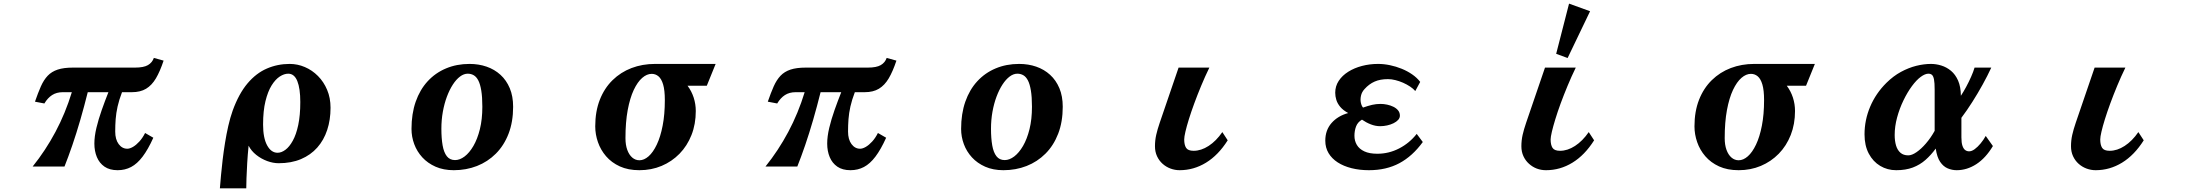

<svg xmlns="http://www.w3.org/2000/svg" viewBox="-20 -909 12040 1048"><path d="M873 -578.1Q853.5 -519.5 831.1 -481.4Q808.6 -443.4 777.3 -424.6Q746.1 -405.8 700.2 -405.8H646Q629.9 -363.8 621.8 -327.6Q613.8 -291.5 611.3 -258.3Q608.9 -225.1 608.9 -190.9Q608.9 -147.9 627.7 -122.6Q646.5 -97.2 674.8 -97.2Q688.5 -97.2 705.8 -107.2Q723.1 -117.2 740.7 -136.5Q758.3 -155.8 772 -183.1L816.9 -157.2Q788.1 -93.3 758.5 -54.2Q729 -15.1 695.8 2.4Q662.6 20 622.1 20Q578.6 20 550.5 0.7Q522.5 -18.6 508.8 -51.5Q495.1 -84.5 495.1 -125Q495.1 -164.1 506.3 -211.2Q517.6 -258.3 535.2 -308.1Q552.7 -357.9 571.8 -405.8H459Q439.9 -329.1 418.5 -255.1Q397 -181.2 374.8 -116.2Q352.5 -51.3 332 0H158.2Q228.5 -87.4 282.7 -189Q336.9 -290.5 372.1 -405.8H323.2Q288.6 -405.8 264.4 -390.1Q240.2 -374.5 222.2 -344.2L170.9 -354Q187.5 -402.3 203.1 -437.5Q218.8 -472.7 240.2 -495.4Q261.7 -518.1 294.7 -529.1Q327.6 -540 377.9 -540H716.8Q764.2 -540 787.6 -553.7Q811 -567.4 819.8 -592.8Z M1561 -560.1Q1604 -560.1 1644 -543Q1684.1 -525.9 1715.6 -494.1Q1747.1 -462.4 1765.6 -418.5Q1784.2 -374.5 1784.2 -320.8Q1784.2 -254.9 1765.9 -199.5Q1747.6 -144 1711.7 -103.5Q1675.8 -63 1622.8 -40.5Q1569.8 -18.1 1501 -18.1Q1470.7 -18.1 1438.2 -30Q1405.8 -42 1378.7 -63.5Q1351.6 -85 1336.9 -113.8Q1332 -64.5 1329.3 -18.3Q1326.7 27.8 1325.4 64Q1324.2 100.1 1324.2 119.1H1180.2Q1182.6 88.4 1186.3 48.1Q1189.9 7.8 1195.3 -37.4Q1200.7 -82.5 1208.3 -129.6Q1215.8 -176.8 1226.1 -221.7Q1236.3 -266.6 1250 -305.2Q1283.7 -397.9 1331.1 -453.9Q1378.4 -509.8 1436.8 -534.9Q1495.1 -560.1 1561 -560.1ZM1553.2 -506.8Q1531.2 -506.8 1507.3 -491.5Q1483.4 -476.1 1462.6 -442.9Q1441.9 -409.7 1429 -356.9Q1416 -304.2 1416 -229Q1416 -156.2 1438 -115.7Q1460 -75.2 1495.1 -75.2Q1516.1 -75.2 1537.8 -91.3Q1559.6 -107.4 1578.1 -140.9Q1596.7 -174.3 1607.9 -226.8Q1619.1 -279.3 1619.1 -352.1Q1619.1 -426.3 1602.8 -466.6Q1586.4 -506.8 1553.2 -506.8Z M2543 -560.1Q2592.8 -560.1 2636 -545.2Q2679.2 -530.3 2711.7 -500.7Q2744.1 -471.2 2762.5 -427.5Q2780.8 -383.8 2780.8 -326.2Q2780.8 -243.7 2755.9 -179.2Q2731 -114.7 2686.5 -70.3Q2642.1 -25.9 2583.3 -2.9Q2524.4 20 2457 20Q2400.9 20 2357.7 1Q2314.5 -18.1 2285.2 -50Q2255.9 -82 2241 -122.3Q2226.1 -162.6 2226.1 -205.1Q2226.1 -288.1 2249 -353.8Q2272 -419.4 2314.2 -465.3Q2356.4 -511.2 2414.6 -535.6Q2472.7 -560.1 2543 -560.1ZM2533.2 -506.8Q2511.7 -506.8 2491 -491.2Q2470.2 -475.6 2451.9 -447.5Q2433.6 -419.4 2419.4 -381.6Q2405.3 -343.8 2397.2 -299.1Q2389.2 -254.4 2389.2 -206.1Q2389.2 -153.8 2396 -115.2Q2402.8 -76.7 2419.2 -55.9Q2435.5 -35.2 2463.9 -35.2Q2489.7 -35.2 2515.9 -54.9Q2542 -74.7 2564 -112.3Q2585.9 -149.9 2599.4 -203.9Q2612.8 -257.8 2612.8 -326.2Q2612.8 -379.9 2606.9 -415Q2601.1 -450.2 2590.6 -470.2Q2580.1 -490.2 2565.4 -498.5Q2550.8 -506.8 2533.2 -506.8Z M3555.2 -560.1H3886.2L3837.9 -440.9H3732.9Q3754.9 -411.6 3766.4 -376.2Q3777.8 -340.8 3777.8 -303.2Q3777.8 -231.4 3754.4 -172.1Q3731 -112.8 3689 -69.8Q3647 -26.9 3591.1 -3.4Q3535.2 20 3470.2 20Q3408.7 20 3363.3 -0.7Q3317.9 -21.5 3288.1 -56.2Q3258.3 -90.8 3243.7 -133.3Q3229 -175.8 3229 -219.2Q3229 -300.8 3253.9 -364.3Q3278.8 -427.7 3323.5 -471.4Q3368.2 -515.1 3427.2 -537.6Q3486.3 -560.1 3555.2 -560.1ZM3537.1 -505.9Q3510.7 -505.9 3485.4 -483.9Q3460 -461.9 3439.2 -418Q3418.5 -374 3406.2 -308.1Q3394 -242.2 3394 -154.8Q3394 -118.2 3403.8 -91.1Q3413.6 -64 3430.9 -49.1Q3448.2 -34.2 3470.2 -34.2Q3495.6 -34.2 3520.3 -55.9Q3544.9 -77.6 3564.9 -119.6Q3585 -161.6 3596.9 -222.9Q3608.9 -284.2 3608.9 -362.8Q3608.9 -416.5 3599.6 -447.8Q3590.3 -479 3574.2 -492.4Q3558.1 -505.9 3537.1 -505.9Z M4873 -578.1Q4853.5 -519.5 4831.1 -481.4Q4808.6 -443.4 4777.3 -424.6Q4746.1 -405.8 4700.2 -405.8H4646Q4629.9 -363.8 4621.8 -327.6Q4613.8 -291.5 4611.3 -258.3Q4608.9 -225.1 4608.9 -190.9Q4608.9 -147.9 4627.7 -122.6Q4646.5 -97.2 4674.8 -97.2Q4688.5 -97.2 4705.8 -107.2Q4723.1 -117.2 4740.7 -136.5Q4758.3 -155.8 4772 -183.1L4816.9 -157.2Q4788.1 -93.3 4758.5 -54.2Q4729 -15.1 4695.8 2.4Q4662.6 20 4622.1 20Q4578.6 20 4550.5 0.7Q4522.5 -18.6 4508.8 -51.5Q4495.1 -84.5 4495.1 -125Q4495.1 -164.1 4506.3 -211.2Q4517.6 -258.3 4535.2 -308.1Q4552.7 -357.9 4571.8 -405.8H4459Q4439.9 -329.1 4418.5 -255.1Q4397 -181.2 4374.8 -116.2Q4352.5 -51.3 4332 0H4158.2Q4228.5 -87.4 4282.7 -189Q4336.9 -290.5 4372.1 -405.8H4323.2Q4288.6 -405.8 4264.4 -390.1Q4240.2 -374.5 4222.2 -344.2L4170.9 -354Q4187.5 -402.3 4203.1 -437.5Q4218.8 -472.7 4240.2 -495.4Q4261.7 -518.1 4294.7 -529.1Q4327.6 -540 4377.9 -540H4716.8Q4764.2 -540 4787.6 -553.7Q4811 -567.4 4819.8 -592.8Z M5543 -560.1Q5592.8 -560.1 5636 -545.2Q5679.2 -530.3 5711.7 -500.7Q5744.1 -471.2 5762.5 -427.5Q5780.8 -383.8 5780.8 -326.2Q5780.8 -243.7 5755.9 -179.2Q5731 -114.7 5686.5 -70.3Q5642.1 -25.9 5583.3 -2.9Q5524.4 20 5457 20Q5400.9 20 5357.7 1Q5314.5 -18.1 5285.2 -50Q5255.9 -82 5241 -122.3Q5226.1 -162.6 5226.1 -205.1Q5226.1 -288.1 5249 -353.8Q5272 -419.4 5314.2 -465.3Q5356.4 -511.2 5414.6 -535.6Q5472.7 -560.1 5543 -560.1ZM5533.2 -506.8Q5511.7 -506.8 5491 -491.2Q5470.2 -475.6 5451.9 -447.5Q5433.6 -419.4 5419.4 -381.6Q5405.3 -343.8 5397.2 -299.1Q5389.2 -254.4 5389.2 -206.1Q5389.2 -153.8 5396 -115.2Q5402.8 -76.7 5419.2 -55.9Q5435.5 -35.2 5463.9 -35.2Q5489.7 -35.2 5515.9 -54.9Q5542 -74.7 5564 -112.3Q5585.9 -149.9 5599.4 -203.9Q5612.8 -257.8 5612.8 -326.2Q5612.8 -379.9 5606.9 -415Q5601.1 -450.2 5590.6 -470.2Q5580.1 -490.2 5565.4 -498.5Q5550.8 -506.8 5533.2 -506.8Z M6581.1 -540Q6557.1 -490.7 6536.4 -440.7Q6515.6 -390.6 6498.5 -344Q6481.4 -297.4 6469.2 -258.1Q6457 -218.8 6450.4 -190.2Q6443.8 -161.6 6443.8 -147.9Q6443.8 -118.2 6454.1 -102.1Q6464.4 -85.9 6495.1 -85.9Q6536.1 -85.9 6577.1 -112.5Q6618.2 -139.2 6651.9 -188L6681.2 -143.1Q6629.9 -62 6562.7 -21Q6495.6 20 6418.9 20Q6393.1 20 6368.9 11Q6344.7 2 6325.7 -15.1Q6306.6 -32.2 6295.4 -56.4Q6284.2 -80.6 6284.2 -110.8Q6284.2 -142.6 6291 -172.9Q6297.9 -203.1 6310.1 -238.8L6413.1 -540Z M7502 -560.1Q7533.7 -560.1 7566.7 -553.2Q7599.6 -546.4 7630.9 -533.7Q7662.1 -521 7688.2 -502.9Q7714.4 -484.9 7731.9 -461.9L7705.1 -412.1Q7694.3 -424.8 7676.8 -436.5Q7659.2 -448.2 7638.7 -457.3Q7618.2 -466.3 7596.7 -471.7Q7575.2 -477.1 7556.2 -477.1Q7513.2 -477.1 7482.9 -463.6Q7452.6 -450.2 7428.2 -422.9Q7413.1 -406.7 7408.7 -386.5Q7404.3 -366.2 7408 -348.6Q7411.6 -331.1 7419.9 -321.8Q7447.3 -331.5 7469.5 -336.7Q7491.7 -341.8 7515.1 -341.8Q7532.7 -341.8 7551.3 -337.9Q7569.8 -334 7585.7 -326.2Q7601.6 -318.4 7611.3 -306.4Q7621.1 -294.4 7621.1 -277.8Q7621.1 -265.1 7611.6 -254.6Q7602.1 -244.1 7586.2 -236.3Q7570.3 -228.5 7551.3 -224.4Q7532.2 -220.2 7513.2 -220.2Q7487.8 -220.2 7462.2 -230.2Q7436.5 -240.2 7414.1 -255.9Q7390.6 -242.2 7381.8 -218.8Q7373 -195.3 7373 -168Q7373 -140.1 7386.2 -117.9Q7399.4 -95.7 7427 -82.8Q7454.6 -69.8 7498 -69.8Q7561 -69.8 7617.2 -98.9Q7673.3 -127.9 7712.9 -178.2L7746.1 -133.8Q7689.9 -56.6 7618.4 -18.3Q7546.9 20 7452.1 20Q7400.9 20 7357.2 9Q7313.5 -2 7281.5 -22.7Q7249.5 -43.5 7231.7 -73.2Q7213.9 -103 7213.9 -141.1Q7213.9 -198.7 7248 -237.5Q7282.2 -276.4 7338.9 -292Q7311 -307.1 7295.7 -325.4Q7280.3 -343.8 7274.2 -363.5Q7268.1 -383.3 7268.1 -402.8Q7268.1 -438.5 7287.1 -467.5Q7306.2 -496.6 7339.1 -517.3Q7372.1 -538.1 7414.1 -549.1Q7456.1 -560.1 7502 -560.1Z M8659.2 -847.7 8536.6 -592.3 8474.1 -615.2 8544.4 -889.2ZM8581.1 -540Q8557.1 -490.7 8536.4 -440.7Q8515.6 -390.6 8498.5 -344.2Q8481.4 -297.4 8469.5 -258.3Q8457.5 -219.2 8450.7 -190.4Q8443.8 -160.6 8443.8 -147.9Q8443.8 -118.2 8454.1 -102.1Q8464.4 -85.9 8495.1 -85.9Q8536.1 -85.9 8577.1 -112.5Q8618.2 -139.2 8651.9 -188L8681.2 -143.1Q8629.9 -62 8562.7 -21Q8495.6 20 8418.9 20Q8364.7 20 8325.7 -15.1Q8306.6 -32.2 8295.4 -56.4Q8284.2 -80.6 8284.2 -110.8Q8284.2 -142.6 8291 -172.9Q8297.9 -203.1 8310.1 -238.8L8413.1 -540Z M9555.2 -560.1H9886.2L9837.9 -440.9H9732.9Q9754.9 -411.6 9766.4 -376.2Q9777.8 -340.8 9777.8 -303.2Q9777.8 -231.4 9754.4 -172.1Q9731 -112.8 9689 -69.8Q9647 -26.9 9591.1 -3.4Q9535.2 20 9470.2 20Q9408.7 20 9363.3 -0.7Q9317.9 -21.5 9288.1 -56.2Q9258.3 -90.8 9243.7 -133.3Q9229 -175.8 9229 -219.2Q9229 -300.8 9253.9 -364.3Q9278.8 -427.7 9323.5 -471.4Q9368.2 -515.1 9427.2 -537.6Q9486.3 -560.1 9555.2 -560.1ZM9537.1 -505.9Q9510.7 -505.9 9485.4 -483.9Q9460 -461.9 9439.2 -418Q9418.5 -374 9406.2 -308.1Q9394 -242.2 9394 -154.8Q9394 -118.2 9403.8 -91.1Q9413.6 -64 9430.9 -49.1Q9448.2 -34.2 9470.2 -34.2Q9495.6 -34.2 9520.3 -55.9Q9544.9 -77.6 9564.9 -119.6Q9585 -161.6 9596.9 -222.9Q9608.9 -284.2 9608.9 -362.8Q9608.9 -416.5 9599.6 -447.8Q9590.3 -479 9574.2 -492.4Q9558.1 -505.9 9537.1 -505.9Z M10520 -560.1Q10547.9 -560.1 10576.4 -551.3Q10605 -542.5 10629.2 -522.5Q10653.3 -502.4 10668 -469Q10682.6 -435.5 10683.1 -386.2Q10696.8 -406.7 10711.7 -434.3Q10726.6 -461.9 10739 -490Q10751.5 -518.1 10757.8 -540H10849.1Q10828.6 -495.6 10802 -447.5Q10775.4 -399.4 10745.8 -352.8Q10716.3 -306.2 10686 -266.1V-159.2Q10686 -129.9 10691.7 -113.3Q10697.3 -96.7 10706.8 -89.8Q10716.3 -83 10728 -83Q10742.7 -83 10758.8 -95Q10774.9 -106.9 10790.8 -126Q10806.6 -145 10818.8 -167L10857.9 -111.8Q10818.4 -45.9 10767.3 -12.9Q10716.3 20 10660.2 20Q10634.8 20 10611.1 10Q10587.4 0 10570.1 -25.4Q10552.7 -50.8 10545.9 -98.1Q10520 -62.5 10489.7 -35.9Q10459.5 -9.3 10420.7 5.4Q10381.8 20 10330.1 20Q10282.2 20 10242.9 -3.4Q10203.6 -26.9 10180.4 -70.6Q10157.2 -114.3 10157.2 -175.8Q10157.2 -253.9 10188 -326.7Q10218.8 -399.4 10276.9 -457Q10314.5 -494.1 10356 -516.6Q10397.5 -539.1 10439.2 -549.6Q10481 -560.1 10520 -560.1ZM10505.9 -506.8Q10487.8 -506.8 10464.4 -489.7Q10440.9 -472.7 10416 -439Q10391.1 -405.3 10369.6 -360.8Q10348.1 -316.4 10335 -267.8Q10321.8 -219.2 10321.8 -171.9Q10321.8 -139.6 10329.3 -114.5Q10336.9 -89.4 10353.3 -75.2Q10369.6 -61 10396 -61Q10415.5 -61 10440.9 -78.4Q10466.3 -95.7 10492.4 -126Q10518.6 -156.2 10540 -194.8V-419.9Q10540 -457 10536.4 -475.6Q10532.7 -494.1 10525.1 -500.5Q10517.6 -506.8 10505.9 -506.8Z M11581.1 -540Q11557.1 -490.7 11536.4 -440.7Q11515.6 -390.6 11498.5 -344Q11481.4 -297.4 11469.2 -258.1Q11457 -218.8 11450.4 -190.2Q11443.8 -161.6 11443.8 -147.9Q11443.8 -118.2 11454.1 -102.1Q11464.4 -85.9 11495.1 -85.9Q11536.1 -85.9 11577.1 -112.5Q11618.2 -139.2 11651.9 -188L11681.2 -143.1Q11629.9 -62 11562.7 -21Q11495.6 20 11418.9 20Q11393.1 20 11368.9 11Q11344.7 2 11325.7 -15.1Q11306.6 -32.2 11295.4 -56.4Q11284.2 -80.6 11284.2 -110.8Q11284.2 -142.6 11291 -172.9Q11297.9 -203.1 11310.1 -238.8L11413.1 -540Z"/></svg>

Font: BIZ UDPMincho
Style: Bold
Weight: 700
Designer: TypeBank Co., Ltd.
Foundry: Morisawa Inc.
Version: Version 1.06